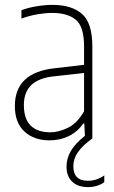

<svg xmlns="http://www.w3.org/2000/svg" viewBox="-20 -568 466 788"><path d="M183 8Q120 8 80.5 -28Q41 -64 41 -133Q41 -270.5 205 -288L325 -302V-378Q325 -459 291 -487Q257 -515 194 -515Q168 -515 135 -509.5Q102 -504 68 -492V-526Q95 -536.5 130 -542.2Q165 -548 195 -548Q274 -548 316.5 -511Q359 -474 359 -377V0Q318 30 299.5 57Q281 84 281 114Q281 174 341 174Q376.5 174 408 152V180Q394.5 189.5 377 194.8Q359.5 200 342 200Q300 200 276.5 177.8Q253 155.5 253 116Q253 82 271 51.2Q289 20.5 328.5 -10.5L326 -61H322Q297.5 -26.5 261.8 -9.2Q226 8 183 8ZM78 -137Q78 -79.5 106.2 -52.2Q134.5 -25 186 -25Q220.5 -25 258.2 -43.2Q296 -61.5 325 -111V-268.5L204 -255Q139 -248.5 108.5 -219Q78 -189.5 78 -137Z"/></svg>

Font: Encode Sans Cnd Th
Style: Regular
Weight: 100
Width: 3
Designer: Multiple Designers
Foundry: Impallari Type
Version: Version 3.002; ttfautohint (v1.8.3) -l 8 -r 50 -G 200 -x 14 